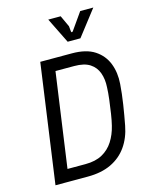

<svg xmlns="http://www.w3.org/2000/svg" viewBox="-133 -1006 860 1091"><g transform="rotate(-15 296.5 -460.0)"><path d="M55 0 153 -700H339Q423 -700 472.5 -667.5Q522 -635 543 -581Q564 -527 559 -461Q555 -405 545.5 -343.5Q536 -282 525 -225Q512 -156 476.5 -105.5Q441 -55 383.5 -27.5Q326 0 245 0ZM145 -72H251Q310 -72 350 -94Q390 -116 415 -155Q440 -194 452 -244Q459 -272 465 -311Q471 -350 476 -390.5Q481 -431 482 -462Q485 -509 471.5 -546.5Q458 -584 425 -605.5Q392 -627 333 -627H223ZM333 -770 259 -920H332L363 -853L366 -822Q367 -816 370.5 -816Q374 -816 378 -822L447 -920H524L408 -770Z"/></g></svg>

Font: Finlandica
Style: Italic
Weight: 400
Italic angle: -8°
Designer: Niklas Ekholm, Juho Hiilivirta, Jaakko Suomalainen
Foundry: Helsinki Type Studio
Version: Version 1.064